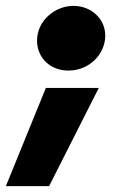

<svg xmlns="http://www.w3.org/2000/svg" viewBox="-85 -491 393 653"><path d="M148 -251C219 -251 273 -307 273 -370C273 -426 226 -471 165 -471C100 -471 41 -419 41 -353C41 -295 85 -251 148 -251ZM-65 142H82L251 -192H71Z"/></svg>

Font: Fixel Text 20240404 Black
Style: Italic
Weight: 900
Width: 4
Italic angle: -10°
Designer: AlfaBravo + MacPaw
Foundry: Kyrylo Tkachov, Marchela Mozhyna, Serhii Makarenko, Maria Weinstein, Zakhar Kryvoshyya
Version: Version 1.211;Glyphs 3.2 (3225)